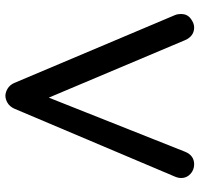

<svg xmlns="http://www.w3.org/2000/svg" viewBox="-34 -708 742 714"><g transform="rotate(90 337.0 -351.0)"><path d="M591 -702Q612 -702 627 -688Q642 -674 642 -654Q642 -643 637 -631L384 -33Q376 -16 362.5 -8Q349 0 335 0Q321 -1 308.5 -9Q296 -17 289 -32L36 -631Q34 -636 33 -641.5Q32 -647 32 -653Q32 -676 49 -689Q66 -702 82 -702Q114 -702 129 -669L358 -126H329L545 -670Q559 -702 591 -702Z"/></g></svg>

Font: Quicksand SemiBold
Style: Regular
Weight: 600
Designer: Andrew Paglinawan
Foundry: Andrew Paglinawan
Version: Version 3.006